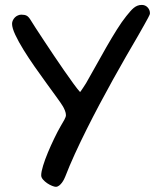

<svg xmlns="http://www.w3.org/2000/svg" viewBox="-20 -694 621 769"><path d="M145 8.3Q145 -5.9 152.6 -30.5Q160.2 -55.2 171.9 -83.3Q183.6 -111.3 197.3 -139.6Q210.9 -168 223.1 -189Q231.4 -202.6 237.8 -214.4Q244.1 -226.1 244.1 -232.9Q244.1 -241.2 240 -251.5Q235.8 -261.7 231.9 -268.1Q224.6 -280.3 206.8 -304.7Q189 -329.1 166.3 -360.4Q143.6 -391.6 119.1 -426.5Q94.7 -461.4 74.5 -494.1Q54.2 -526.9 41.3 -554.4Q28.3 -582 28.3 -598.6Q28.3 -606 31.5 -612.5Q34.7 -619.1 39.8 -624.3Q44.9 -629.4 51.8 -632.3Q58.6 -635.3 65.4 -635.3Q79.1 -635.3 86.9 -631.1Q94.7 -627 103 -613.3Q108.4 -604 122.6 -582.3Q136.7 -560.5 155.3 -532.5Q173.8 -504.4 195.1 -472.7Q216.3 -440.9 236.6 -411.9Q256.8 -382.8 273.7 -359.6Q290.5 -336.4 300.8 -325.2Q303.2 -328.6 306.9 -333.7Q310.5 -338.9 314 -344.2Q317.4 -349.6 320.3 -354Q323.2 -358.4 324.7 -360.8Q342.8 -392.1 363.8 -430.2Q384.8 -468.3 406.2 -505.6Q427.7 -543 448.2 -575.7Q468.8 -608.4 485.8 -629.4Q494.1 -639.6 501.2 -647.9Q508.3 -656.2 515.4 -662.1Q522.5 -668 530.3 -671.1Q538.1 -674.3 547.9 -674.3Q562 -674.3 571.3 -664.3Q580.6 -654.3 580.6 -640.6Q580.6 -638.2 579.3 -635Q578.1 -631.8 573.2 -622.6Q568.4 -613.3 558.8 -596.4Q549.3 -579.6 532.7 -550.3Q510.3 -512.2 484.6 -467.5Q459 -422.9 432.1 -374.5Q405.3 -326.2 378.4 -275.6Q351.6 -225.1 326.7 -175.3Q301.8 -125.5 279.8 -77.4Q257.8 -29.3 241.2 13.7Q239.7 17.6 236.3 24.4Q232.9 31.2 228 37.8Q223.1 44.4 216.8 49.3Q210.4 54.2 203.6 54.2Q198.2 54.2 188.5 50.3Q178.7 46.4 168.9 39.8Q159.2 33.2 152.1 24.9Q145 16.6 145 8.3Z"/></svg>

Font: Short Stack
Style: Regular
Weight: 400
Designer: James Grieshaber
Foundry: James Grieshaber
Version: Version 1.002